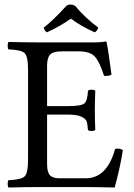

<svg xmlns="http://www.w3.org/2000/svg" viewBox="-20 -834 597 856"><path d="M314.9 -808.1Q358.9 -754.9 418 -710.9Q413.1 -694.8 401.9 -689.9Q336.9 -719.7 295.9 -751Q249 -716.8 189 -689.9Q177.7 -696.8 174.8 -710.9Q215.8 -741.7 275.9 -808.1Q293.9 -819.3 314.9 -808.1ZM280.8 -360.8Q341.8 -360.8 356 -372.8Q370.1 -384.8 372.1 -429.2Q376 -434.1 387.9 -434.1Q399.9 -434.1 404.8 -429.2Q402.8 -381.3 402.8 -342.8Q402.8 -306.6 404.8 -254.9Q399.9 -250 387.9 -250Q376 -250 372.1 -254.9Q370.1 -281.7 366 -293.5Q361.8 -305.2 341.8 -314.2Q321.8 -323.2 280.8 -323.2H189.9V-102.1Q189.9 -66.9 202.4 -53Q214.8 -39.1 246.1 -39.1H361.8Q457 -39.1 493.2 -169.9Q512.2 -174.8 527.8 -165Q515.6 -85.9 491.2 2Q411.1 0 362.8 0H147.9Q91.8 0 18.1 2Q14.2 -2 14.2 -13.9Q14.2 -25.9 18.1 -30.8Q74.2 -32.7 89.6 -47.4Q105 -62 105 -122.1V-522.9Q105 -583 89.6 -597.4Q74.2 -611.8 18.1 -613.8Q14.2 -617.7 14.2 -629.9Q14.2 -642.1 18.1 -647Q98.1 -645 147 -645H401.9Q427.7 -645 451.2 -648.9Q455.1 -648.9 455.1 -646Q462.9 -611.8 477.1 -501Q460.9 -493.2 443.8 -496.1Q424.8 -556.2 403.8 -580.6Q382.8 -605 331.1 -605H255.9Q216.8 -605 203.4 -590.6Q189.9 -576.2 189.9 -541V-360.8Z"/></svg>

Font: Linux Libertine O
Style: Regular
Weight: 400
Designer: Philipp H. Poll
Foundry: Philipp H. Poll
Version: Version 5.3.0